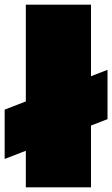

<svg xmlns="http://www.w3.org/2000/svg" viewBox="-30 -805 482 825"><path d="M-10 -122 432 -293V-505L-10 -334ZM81 0H361V-785H81Z"/></svg>

Font: Anybody ExtraExpanded Black
Style: Regular
Weight: 900
Width: 8
Version: Version 1.113;gftools[0.9.25]